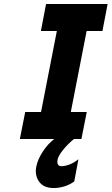

<svg xmlns="http://www.w3.org/2000/svg" viewBox="-20 -700 562 967"><path d="M289 -660H439L314 -20H164ZM107 -136H417L390 0H80ZM212 -680H522L496 -544H186ZM163 138Q170 103 195.5 63.5Q221 24 258 -4H358Q323 23 298 54.5Q273 86 270 104Q267 120 272 128.5Q277 137 290 137Q307 137 330 128.5Q353 120 375 102L354 214Q332 230 305 238.5Q278 247 250 247Q200 247 177 215Q154 183 163 138Z"/></svg>

Font: Teachers[wght] Italic
Style: Regular
Weight: 400
Designer: Alfredo Marco Pradil & Chank Diesel
Version: Version 1.000;Glyphs 3.1.2 (3151)